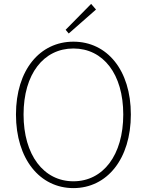

<svg xmlns="http://www.w3.org/2000/svg" viewBox="-20 -953 754 986"><path d="M357 13C529 13 652 -136 652 -365C652 -594 529 -739 357 -739C185 -739 62 -594 62 -365C62 -136 185 13 357 13ZM357 -22C204 -22 101 -157 101 -365C101 -573 204 -704 357 -704C510 -704 613 -573 613 -365C613 -157 510 -22 357 -22ZM333 -781 473 -904 448 -933 317 -800Z"/></svg>

Font: Source Han Sans JP ExtraLight
Style: Regular
Weight: 250
Designer: Ryoko NISHIZUKA 西塚涼子 (kana, bopomofo & ideographs); Paul D. Hunt (Latin, Greek & Cyrillic); Sandoll Communications 산돌커뮤니
Foundry: Adobe
Version: Version 2.001;hotconv 1.0.107;makeotfexe 2.5.65593